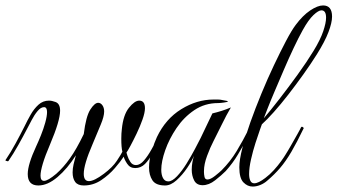

<svg xmlns="http://www.w3.org/2000/svg" viewBox="-22 -677 1241 706"><path d="M119 5Q80 5 80 -37Q80 -72 111 -139Q119 -156 128.5 -179.5Q138 -203 144.5 -226.5Q151 -250 151 -265Q151 -283 140 -283Q128 -283 116 -268.5Q104 -254 94.5 -235.5Q85 -217 79 -206Q64 -177 45.5 -144Q27 -111 9 -85Q9 -85 8.5 -84.5Q8 -84 6 -84Q4 -84 0.5 -85.5Q-3 -87 -2 -88Q17 -116 35.5 -150Q54 -184 68 -212Q78 -233 90.5 -255Q103 -277 119.5 -292Q136 -307 158 -307Q169 -307 182 -302Q199 -296 199 -270Q199 -233 162 -146Q144 -104 135.5 -75.5Q127 -47 127 -31Q127 -12 140 -12Q154 -12 185 -38Q211 -61 235 -94.5Q259 -128 286 -184Q294 -249 310 -274Q326 -299 339 -299Q348 -299 354.5 -290Q361 -281 361 -267Q361 -249 348.5 -219Q336 -189 318 -146Q302 -109 294 -82Q286 -55 286 -38Q286 -11 305 -11Q324 -11 360 -38Q392 -62 407.5 -85.5Q423 -109 428 -119Q424 -135 424 -167Q424 -176 424.5 -185.5Q425 -195 426 -202Q431 -254 452 -280.5Q473 -307 490 -307Q511 -307 511 -279Q511 -263 502 -237.5Q493 -212 480.5 -186Q468 -160 457.5 -140.5Q447 -121 443 -116Q443 -116 446.5 -104.5Q450 -93 457.5 -81.5Q465 -70 478 -70Q493 -70 507.5 -87Q522 -104 535 -127.5Q548 -151 558 -169Q561 -172 563 -172Q566 -172 567.5 -169.5Q569 -167 567 -163Q552 -137 539 -113Q526 -89 511 -74Q496 -59 475 -59Q456 -59 445.5 -75Q435 -91 433 -101Q422 -84 400.5 -59Q379 -34 350 -14.5Q321 5 286 5Q264 5 254.5 -8Q245 -21 245 -43Q245 -57 248.5 -72.5Q252 -88 257 -106Q226 -57 189.5 -26Q153 5 119 5Z M585 5Q551 5 538.5 -14Q526 -33 526 -61Q526 -90 536 -122Q546 -154 555 -173Q587 -240 644.5 -275.5Q702 -311 763 -311Q771 -311 779.5 -311Q788 -311 796 -309Q816 -306 816 -304Q816 -302 801.5 -300Q787 -298 780 -298Q731 -298 692.5 -272Q654 -246 627 -206Q600 -166 585.5 -124.5Q571 -83 571 -53Q571 -34 577.5 -22Q584 -10 597 -10Q611 -10 629 -29Q647 -48 664 -75.5Q681 -103 695 -129.5Q709 -156 716 -170L759 -260Q776 -264 793.5 -269.5Q811 -275 827 -282Q810 -253 794.5 -221Q779 -189 763 -158Q751 -135 739.5 -104Q728 -73 728 -48V-44Q728 -36 730 -26.5Q732 -17 741 -17Q752 -17 769 -30.5Q786 -44 793 -51Q825 -83 848.5 -122Q872 -161 892 -201Q894 -203 895 -203Q903 -203 901 -195Q901 -195 896.5 -186Q892 -177 891 -176Q872 -141 853 -109Q834 -77 808 -48Q792 -32 769 -14Q746 4 723 4Q701 4 692 -13.5Q683 -31 683 -53Q683 -67 685.5 -80.5Q688 -94 691 -104Q684 -86 666.5 -60Q649 -34 627.5 -14.5Q606 5 585 5Z M907 9Q888 9 873 -6.5Q858 -22 858 -62Q858 -89 869 -132Q880 -175 898.5 -227Q917 -279 939.5 -333.5Q962 -388 985.5 -437.5Q1009 -487 1029.5 -526Q1050 -565 1065 -585Q1091 -620 1118.5 -638.5Q1146 -657 1166 -657Q1199 -657 1199 -616Q1199 -594 1186 -559.5Q1173 -525 1143 -477Q1121 -442 1093.5 -403.5Q1066 -365 1038 -329Q1010 -293 984.5 -264.5Q959 -236 941 -220Q941 -220 934 -200.5Q927 -181 917.5 -151.5Q908 -122 901 -91Q894 -60 894 -37Q894 -22 898.5 -12.5Q903 -3 913 -3Q928 -3 954 -23Q970 -35 985 -51.5Q1000 -68 1011.5 -84Q1023 -100 1027 -107Q1036 -121 1048.5 -143Q1061 -165 1072 -184.5Q1083 -204 1085 -209Q1087 -211 1088 -211Q1090 -211 1093 -208.5Q1096 -206 1094 -204Q1070 -154 1049.5 -119Q1029 -84 1008 -59.5Q987 -35 961 -13Q950 -3 935.5 3Q921 9 907 9ZM948 -242Q972 -270 1005 -312.5Q1038 -355 1072 -402Q1106 -449 1131 -490Q1156 -531 1166.5 -562Q1177 -593 1177 -612Q1177 -639 1160 -639Q1149 -639 1130.5 -621.5Q1112 -604 1091 -566Q1076 -539 1058 -501Q1040 -463 1022 -421Q1004 -379 988 -341.5Q972 -304 961.5 -277Q951 -250 948 -242Z"/></svg>

Font: Mea Culpa
Style: Regular
Weight: 400
Designer: Robert E. Leuschke
Foundry: Robert E. Leuschke
Version: Version 1.010; ttfautohint (v1.8.3)